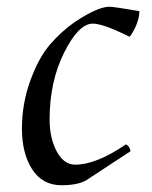

<svg xmlns="http://www.w3.org/2000/svg" viewBox="-20 -529 449 569"><path d="M255 -459Q213 -459 170 -373Q127 -287 127 -175Q127 -120 148 -80.5Q169 -41 203 -41Q265 -41 353 -101Q363 -98 367 -81L245 -1Q219 20 162.5 20Q106 20 75.5 -27Q45 -74 45 -148Q45 -222 70 -290.5Q95 -359 129 -398Q163 -437 202 -464Q270 -509 304 -509Q318 -509 393 -496Q393 -477 384 -455Q375 -433 364 -420Q286 -459 255 -459Z"/></svg>

Font: Rosarivo
Style: Italic
Weight: 400
Version: Version 1.003